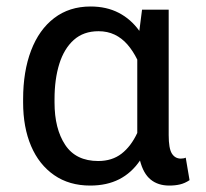

<svg xmlns="http://www.w3.org/2000/svg" viewBox="-20 -558 630 588"><path d="M256.3 10.3Q191.9 10.3 145.8 -21.7Q99.6 -53.7 75.2 -110.8Q50.8 -168 50.8 -244.1V-254.4Q50.8 -339.4 75.2 -403.3Q99.6 -467.3 146 -502.7Q192.4 -538.1 257.3 -538.1Q306.2 -538.1 343.5 -518.8Q380.9 -499.5 406.7 -463.4L415 -528.3H496.6V-144.5Q496.6 -103.5 506.3 -87.9Q516.1 -72.3 533.7 -72.3Q537.6 -72.3 541.7 -73Q545.9 -73.7 548.8 -75.2L560.5 -6.3Q545.9 3.4 531.2 6.8Q516.6 10.3 498.5 10.3Q463.9 10.3 441.4 -8.1Q418.9 -26.4 408.7 -66.4Q382.8 -28.3 345 -9Q307.1 10.3 256.3 10.3ZM280.8 -64.9Q323.2 -64.9 352.3 -87.4Q381.3 -109.9 400.4 -150.9V-375.5Q387.2 -402.3 370.1 -421.9Q353 -441.4 331.1 -451.9Q309.1 -462.4 281.7 -462.4Q235.8 -462.4 206.1 -435.8Q176.3 -409.2 161.6 -362.3Q147 -315.4 147 -254.4V-244.1Q147 -163.6 179.7 -114.3Q212.4 -64.9 280.8 -64.9Z"/></svg>

Font: Roboto Slab LO
Style: Regular
Weight: 400
Designer: Google
Version: Version 2.000